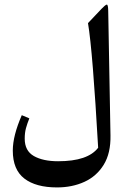

<svg xmlns="http://www.w3.org/2000/svg" viewBox="-20 -599 553 839"><path d="M452.9 -551.5Q452.5 -580.5 446.1 -578.8Q439.7 -577.2 423.9 -560.7L364.5 -498Q374.8 -437.1 386 -298.9Q397.1 -160.6 408.9 46.6Q386.5 75.9 342.9 90.8Q299.2 105.6 234 105.6Q168 105.6 128 82.9Q88 60.1 88 7Q88 -18.7 93.5 -38.9Q99 -59 108.2 -81.8L75.2 -95.7Q55.7 -51 45.8 -12.3Q35.9 26.4 35.9 59Q35.9 142.3 86.4 181.2Q136.8 220 229.2 220Q295.6 220 349.1 195.5Q402.6 170.9 433.4 120.6Q464.2 70.4 462.8 -7Z"/></svg>

Font: Parastoo
Style: Regular
Weight: 400
Foundry: Saber Rastikerdar (saber.rastikerdar@gmail.com)
Version: Version 3.000